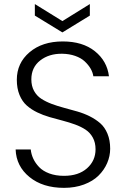

<svg xmlns="http://www.w3.org/2000/svg" viewBox="-20 -909 612 936"><path d="M517.1 -184.1Q517.1 -147.9 502.4 -114Q487.8 -80.1 460.4 -53Q433.1 -25.9 389.4 -9.5Q345.7 6.8 292 6.8Q188.5 6.8 123.8 -45.9Q59.1 -98.6 56.2 -180.2H129.9Q132.3 -156.7 142.3 -135.3Q152.3 -113.8 170.7 -94.5Q189 -75.2 220.2 -63.5Q251.5 -51.8 292 -51.8Q362.8 -51.8 404.3 -88.6Q445.8 -125.5 445.8 -181.2Q445.8 -213.9 432.6 -238Q419.4 -262.2 397.2 -276.9Q375 -291.5 346.2 -302Q317.4 -312.5 285.6 -320.8Q253.9 -329.1 222.2 -338.1Q190.4 -347.2 161.6 -361.1Q132.8 -375 110.6 -394.5Q88.4 -414.1 75.2 -446Q62 -478 62 -520Q62 -601.6 124 -654.3Q186 -707 286.1 -707Q382.8 -707 442.4 -659.4Q502 -611.8 511.2 -537.1H435.1Q432.1 -556.6 421.4 -575Q410.6 -593.3 392.8 -609.9Q375 -626.5 346.4 -636.5Q317.9 -646.5 283.2 -647Q219.2 -647.9 176 -614.3Q132.8 -580.6 132.8 -522Q132.8 -489.7 146 -465.8Q159.2 -441.9 181.4 -427.5Q203.6 -413.1 232.4 -402.3Q261.2 -391.6 293.2 -383.1Q325.2 -374.5 356.9 -365.5Q388.7 -356.4 417.5 -342Q446.3 -327.6 468.5 -308.3Q490.7 -289.1 503.9 -257.3Q517.1 -225.6 517.1 -184.1ZM284.2 -806.2 418 -889.2V-833L284.2 -751L149.9 -833V-889.2Z"/></svg>

Font: SVN-Poppins Light
Style: Regular
Weight: 300
Designer: Ninad Kale (Devanagari), Jonny Pinhorn (Latin)
Foundry: Indian Type Foundry
Version: Version 3.002 2017